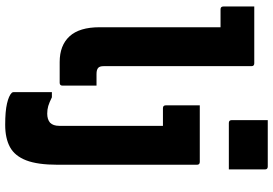

<svg xmlns="http://www.w3.org/2000/svg" viewBox="-176 -666 1052 740"><g transform="rotate(90 350.0 -296.0)"><path d="M443 -802H622Q633 -802 633 -791V-652H454Q443 -652 443 -663ZM5 -750H224Q235 -750 235 -739V-169Q235 -155 241 -149Q248 -142 265 -142H310V-11Q310 0 299 0H219Q155 0 120 -38Q85 -76 85 -154V-620H16Q5 -620 5 -631ZM604 -540Q615 -540 615 -529V7Q615 85 598 129Q581 173 547 191.5Q513 210 461 210Q409 210 379 203Q349 196 338 185Q335 182 335 177V30H355Q375 40 388.5 44Q402 48 418 48Q440 48 453 37Q465 25 465 2V-398H397Q386 -398 386 -409V-540Z"/></g></svg>

Font: Recursive Sn Lnr St XBd
Style: Regular
Weight: 800
Version: Version 1.079;hotconv 1.0.112;makeotfexe 2.5.65598; ttfautoh